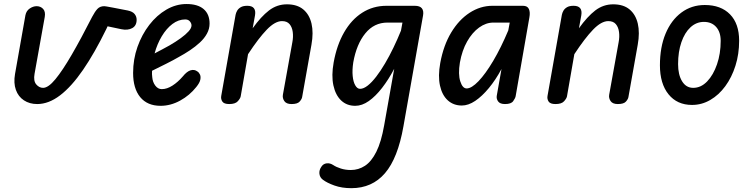

<svg xmlns="http://www.w3.org/2000/svg" viewBox="-20 -530 3826 978"><path d="M169.5 0Q130.5 0 101.8 -19Q73 -38 60.8 -72.5Q48.5 -107 56.5 -153L109.5 -452.5Q114 -475 131.5 -486.8Q149 -498.5 166.5 -498.5Q186.5 -498.5 199.5 -484.8Q212.5 -471 208 -444L156 -154Q149.5 -118 164.5 -100.2Q179.5 -82.5 199.5 -82.5Q226 -82.5 262.2 -126.5Q298.5 -170.5 345.5 -251.5Q392.5 -332.5 449.5 -444.5Q464 -472 476.8 -485.2Q489.5 -498.5 511.5 -498.5Q514 -498.5 523.2 -497Q532.5 -495.5 557.2 -490.8Q582 -486 631 -476.5Q655 -471.5 665.5 -458.8Q676 -446 676 -429.5Q676 -399 653.5 -386.8Q631 -374.5 599 -381L528 -396L522 -383Q462 -260 403.2 -174.5Q344.5 -89 286.2 -44.5Q228 0 169.5 0Z M798 9Q730.5 9 694.2 -35.2Q658 -79.5 658 -158.5Q658 -228 680.2 -291Q702.5 -354 740.5 -403.2Q778.5 -452.5 827.5 -481Q876.5 -509.5 930 -509.5Q987 -509.5 1017.2 -483.8Q1047.5 -458 1047.5 -410Q1047.5 -383 1034.2 -358.8Q1021 -334.5 998.2 -313.5Q975.5 -292.5 947.8 -274Q920 -255.5 890.5 -239.5Q864 -224 826 -205Q788 -186 754.5 -169.5Q754 -160.5 754.2 -152.5Q754.5 -144.5 755.5 -137Q757.5 -112 771 -94Q784.5 -76 804 -76Q830.5 -76 858.5 -94Q886.5 -112 911 -140.5Q932 -166.5 951.2 -172Q970.5 -177.5 985.5 -166Q994 -160.5 998.8 -149.8Q1003.5 -139 1000.2 -123.5Q997 -108 980 -87Q946 -44 897.5 -17.5Q849 9 798 9ZM767.5 -258Q785.5 -267.5 805.5 -278Q825.5 -288.5 844 -299Q876 -317.5 901 -335.8Q926 -354 940.8 -370.5Q955.5 -387 955.5 -400.5Q955.5 -411 947.2 -421Q939 -431 923.5 -431Q889 -431 858.2 -407.8Q827.5 -384.5 804 -345.2Q780.5 -306 767.5 -258Z M1147.5 0Q1120.5 0 1112.2 -13.2Q1104 -26.5 1107 -42L1180 -454.5Q1182 -465 1188 -475.5Q1194 -486 1206.2 -493.2Q1218.5 -500.5 1239.5 -500.5Q1263.5 -500.5 1273.2 -488.2Q1283 -476 1279 -452L1267 -386Q1309.5 -445.5 1350.2 -476.8Q1391 -508 1441.5 -508Q1493.5 -508 1524.8 -482Q1556 -456 1566.8 -409.8Q1577.5 -363.5 1566.5 -302.5L1519 -35.5Q1517.5 -25.5 1506.5 -12.8Q1495.5 0 1465 0Q1438.5 0 1428.2 -15.2Q1418 -30.5 1421 -47.5L1469 -314Q1474.5 -342 1471.2 -366.8Q1468 -391.5 1455 -407Q1442 -422.5 1416.5 -422.5Q1381 -422.5 1339 -379Q1297 -335.5 1243.5 -254L1206 -39Q1204 -28.5 1191.2 -14.2Q1178.5 0 1147.5 0Z M1769.5 428.5Q1721.5 428.5 1683.5 415Q1645.5 401.5 1624 385Q1609 373.5 1607 354.8Q1605 336 1617.5 318.5Q1627 304 1644 302Q1661 300 1677 310.5Q1692.5 321 1716.2 328.5Q1740 336 1767 336Q1806 336 1839 314.5Q1872 293 1897 243Q1922 193 1937 107.5L1988 -179.5Q1959 -124.5 1926 -82Q1893 -39.5 1858.5 -15.2Q1824 9 1789.5 9Q1746.5 9 1717.8 -18.2Q1689 -45.5 1678.2 -95.2Q1667.5 -145 1679.5 -211.5Q1695.5 -300.5 1732.8 -365.2Q1770 -430 1825 -465.2Q1880 -500.5 1949 -500.5H2092.5Q2118.5 -500.5 2128.8 -487.8Q2139 -475 2135 -451.5L2035 113.5Q2006.5 276 1941 352.2Q1875.5 428.5 1769.5 428.5ZM1814 -77.5Q1832 -77.5 1853 -94Q1874 -110.5 1896.5 -139.8Q1919 -169 1941.2 -206.8Q1963.5 -244.5 1984.2 -287.5Q2005 -330.5 2022.5 -374L2030 -415H1953.5Q1885.5 -415 1840.8 -360Q1796 -305 1779.5 -212.5Q1773.5 -173.5 1776.5 -143Q1779.5 -112.5 1789.8 -95Q1800 -77.5 1814 -77.5Z M2332.5 7.5Q2290 7.5 2261 -18.8Q2232 -45 2221.2 -93.8Q2210.5 -142.5 2222.5 -209Q2239 -299 2278.2 -364.2Q2317.5 -429.5 2372.2 -465Q2427 -500.5 2488.5 -500.5H2644Q2666.5 -500.5 2674 -484.2Q2681.5 -468 2676.5 -441L2606.5 -39.5Q2604.5 -29.5 2594 -14.8Q2583.5 0 2552.5 0Q2526.5 0 2517 -13.8Q2507.5 -27.5 2510.5 -43L2534.5 -178.5Q2505 -123.5 2470.2 -81.5Q2435.5 -39.5 2400.5 -16Q2365.5 7.5 2332.5 7.5ZM2357 -79.5Q2382 -79.5 2417.5 -116.5Q2453 -153.5 2492.5 -220.2Q2532 -287 2569 -375L2576.5 -415H2493Q2455.5 -415 2420.5 -389.8Q2385.5 -364.5 2359.5 -318.8Q2333.5 -273 2322.5 -211Q2313 -152 2324.5 -115.8Q2336 -79.5 2357 -79.5Z M2809.5 0Q2782.5 0 2774.2 -13.2Q2766 -26.5 2769 -42L2842 -454.5Q2844 -465 2850 -475.5Q2856 -486 2868.2 -493.2Q2880.5 -500.5 2901.5 -500.5Q2925.5 -500.5 2935.2 -488.2Q2945 -476 2941 -452L2929 -386Q2971.5 -445.5 3012.2 -476.8Q3053 -508 3103.5 -508Q3155.5 -508 3186.8 -482Q3218 -456 3228.8 -409.8Q3239.5 -363.5 3228.5 -302.5L3181 -35.5Q3179.5 -25.5 3168.5 -12.8Q3157.5 0 3127 0Q3100.5 0 3090.2 -15.2Q3080 -30.5 3083 -47.5L3131 -314Q3136.5 -342 3133.2 -366.8Q3130 -391.5 3117 -407Q3104 -422.5 3078.5 -422.5Q3043 -422.5 3001 -379Q2959 -335.5 2905.5 -254L2868 -39Q2866 -28.5 2853.2 -14.2Q2840.5 0 2809.5 0Z M3505 4.5Q3429 4.5 3385.2 -49.8Q3341.5 -104 3341.5 -197.5Q3341.5 -289.5 3370.2 -358.5Q3399 -427.5 3450.8 -466Q3502.5 -504.5 3570 -504.5Q3652 -504.5 3698.5 -457Q3745 -409.5 3745 -322.5Q3745 -254.5 3726.2 -195.2Q3707.5 -136 3674.5 -91Q3641.5 -46 3598 -20.8Q3554.5 4.5 3505 4.5ZM3511 -82.5Q3550.5 -82.5 3582 -115.2Q3613.5 -148 3632.2 -202.2Q3651 -256.5 3651 -322Q3651 -366.5 3628 -392.5Q3605 -418.5 3565.5 -418.5Q3527 -418.5 3497.2 -391Q3467.5 -363.5 3450.8 -314.8Q3434 -266 3434 -203.5Q3434 -149 3454.5 -115.8Q3475 -82.5 3511 -82.5Z"/></svg>

Font: Edu AU VIC WA NT Hand Medium
Style: Regular
Weight: 500
Version: Version 1.001